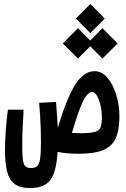

<svg xmlns="http://www.w3.org/2000/svg" viewBox="-20 -763 626 957"><path d="M371.1 3.4Q343.3 3.4 316.9 1.2Q290.5 -1 267.1 -6.3Q261.2 92.8 231.4 133.5Q201.7 174.3 128.9 174.3Q78.6 174.3 51.8 153.1Q24.9 131.8 14.9 89.8Q4.9 47.9 4.9 -14.2Q4.9 -60.5 9 -116.2Q13.2 -171.9 19.5 -216.3H97.7Q94.7 -170.4 92.8 -123Q90.8 -75.7 90.8 -34.7Q90.8 30.8 98.4 52.7Q106 74.7 134.3 74.7Q153.8 74.7 164.6 65.9Q175.3 57.1 179.7 29.5Q184.1 2 184.1 -55.2Q184.1 -92.3 183.1 -121.6Q182.1 -150.9 180.2 -181.2Q178.2 -211.4 175.3 -250.5L259.3 -254.9Q261.7 -218.8 264.2 -187.7Q266.6 -156.7 268.1 -126.5Q313 -275.9 355.5 -342Q397.9 -408.2 451.2 -408.2Q487.8 -408.2 515.9 -374.8Q543.9 -341.3 559.6 -289.6Q575.2 -237.8 575.2 -182.6Q575.2 -115.2 556.9 -74.2Q538.6 -33.2 494.1 -14.9Q449.7 3.4 371.1 3.4ZM338.4 -100.1Q359.4 -99.1 382.3 -99.1Q430.2 -99.1 452.6 -105.5Q475.1 -111.8 481.4 -128.9Q487.8 -146 487.8 -177.7Q487.8 -208.5 481 -237.8Q474.1 -267.1 463.1 -285.9Q452.1 -304.7 439 -304.7Q426.3 -304.7 412.4 -288.3Q398.4 -272 380.6 -227.8Q362.8 -183.6 338.4 -100.1ZM490.7 -471.2 429.7 -532.2 368.7 -471.2 293 -546.4 368.7 -622.6 429.7 -561 490.7 -622.6 566.4 -546.4ZM430.2 -598.1 357.9 -670.4 430.2 -743.2 502.4 -670.4Z"/></svg>

Font: Cascadia Mono PL
Style: Regular
Weight: 400
Monospace: yes
Designer: Aaron Bell
Foundry: Saja Typeworks
Version: Version 2404.023; ttfautohint (v1.8.4)